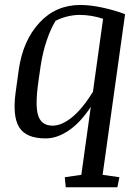

<svg xmlns="http://www.w3.org/2000/svg" viewBox="-20 -561 577 793"><path d="M247.6 170.9 315.9 161.1 355 -119.6Q312.5 -55.2 264.2 -22.2Q215.8 10.7 168.9 10.7Q87.9 10.7 59.3 -35.2Q30.8 -81.1 44.9 -182.1L57.6 -273.9Q75.2 -394.5 143.1 -467.5Q210.9 -540.5 311.5 -540.5Q354 -540.5 404.8 -529.3Q455.6 -518.1 496.6 -502.4L403.8 161.1L473.1 170.9L464.8 212.4H251.5ZM138.7 -225.1Q124 -122.6 138.2 -82.3Q152.3 -42 197.3 -42Q234.9 -42 277.6 -76.7Q320.3 -111.3 363.8 -181.6L405.8 -483.4Q382.8 -491.2 357.4 -495.4Q332 -499.5 308.6 -499.5Q285.2 -499.5 258.8 -493.2Q232.4 -486.8 209.5 -475.1Q189.5 -442.4 173.1 -394.3Q156.7 -346.2 147.9 -289.1Z"/></svg>

Font: Noticia Text
Style: Italic
Weight: 400
Italic angle: -8°
Designer: JM Sole
Foundry: JM Sole
Version: Version 1.003